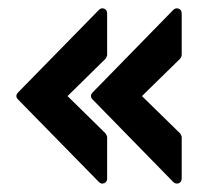

<svg xmlns="http://www.w3.org/2000/svg" viewBox="-20 -505 469 455"><path d="M22.5 -269.5Q15.1 -277.3 22.5 -285.6L213.9 -481Q219.7 -487.3 226.8 -484.4Q233.9 -481.4 233.9 -473.1V-374.5Q233.9 -373 232.4 -369.9Q231 -366.7 230 -365.7L140.1 -277.3L230 -189Q231 -188 232.4 -184.8Q233.9 -181.6 233.9 -180.2V-82Q233.9 -73.7 226.8 -70.8Q219.7 -67.9 213.9 -74.2ZM199.2 -269.5Q191.9 -277.3 199.2 -285.6L390.1 -481Q396.5 -487.3 403.6 -484.4Q410.6 -481.4 410.6 -473.1V-374.5Q410.6 -373 409.2 -369.9Q407.7 -366.7 406.7 -365.7L316.4 -277.3L406.7 -189Q407.7 -188 409.2 -184.8Q410.6 -181.6 410.6 -180.2V-82Q410.6 -73.7 403.6 -70.8Q396.5 -67.9 390.1 -74.2Z"/></svg>

Font: Alte DIN 1451 Mittelschrift
Style: Bold
Weight: 700
Designer: Peter Wiegel
Foundry: Peter Wiegel
Version: Version 1.003